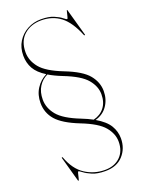

<svg xmlns="http://www.w3.org/2000/svg" viewBox="-164 -783 759 1029"><g transform="rotate(-20 216.0 -268.5)"><path d="M390.5 36Q390.5 93.5 354.5 133.2Q318.5 173 253 173Q207.5 173 179 160.8Q150.5 148.5 135.2 136.5Q120 124.5 114.5 124.5Q113 124.5 110 136.2Q107 148 104.2 160Q101.5 172 100 172Q97.5 172 96.5 169.5L57 27.5Q56 25 58.5 24Q62 23.5 62.5 26Q90 100.5 140.8 133.5Q191.5 166.5 253 166.5Q307 166.5 340 134.8Q373 103 373 48.5Q373 3.5 339.2 -37Q305.5 -77.5 213 -113.5Q122 -149.5 86 -191Q50 -232.5 50 -288.5Q50 -335.5 72.8 -370.5Q95.5 -405.5 132 -423.5Q87 -451.5 68.5 -484.5Q50 -517.5 50 -558.5Q50 -604 71.2 -638Q92.5 -672 127.8 -691Q163 -710 204.5 -710Q249 -710 276.8 -698.2Q304.5 -686.5 319.2 -674.5Q334 -662.5 339 -662.5Q341 -662.5 344 -674.2Q347 -686 349.8 -697.5Q352.5 -709 353 -709Q355.5 -709 356 -706.5L399 -553Q400.5 -550.5 397.5 -549.5Q394.5 -548.5 393.5 -551Q360 -633.5 314.2 -668.8Q268.5 -704 204.5 -704Q145.5 -704 106.5 -669.8Q67.5 -635.5 67.5 -571.5Q67.5 -524 101 -482.8Q134.5 -441.5 226.5 -405.5Q321.5 -368.5 356 -326Q390.5 -283.5 390.5 -234Q390.5 -187 366 -151Q341.5 -115 296.5 -102.5Q349.5 -71.5 370 -37.2Q390.5 -3 390.5 36ZM226.5 -135.5Q261 -122 287.5 -107.5Q327 -117 350 -146.5Q373 -176 373 -221.5Q373 -266.5 339.2 -307Q305.5 -347.5 213 -383.5Q168.5 -401 137 -420Q105.5 -405.5 86.5 -375.2Q67.5 -345 67.5 -301.5Q67.5 -254 101 -212.8Q134.5 -171.5 226.5 -135.5Z"/></g></svg>

Font: Fraunces 144pt S000 Thin
Style: Regular
Weight: 100
Version: Version 1.000; ttfautohint (v1.8.3)